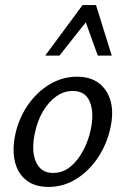

<svg xmlns="http://www.w3.org/2000/svg" viewBox="-20 -727 494 756"><path d="M171 9Q117 9 83.5 -17.5Q50 -44 39 -89.5Q28 -135 39 -192Q52 -257 87.5 -310Q123 -363 174 -394Q225 -425 283 -425Q336 -425 369.5 -399.5Q403 -374 415.5 -329Q428 -284 415 -225Q402 -162 367 -108.5Q332 -55 281.5 -23Q231 9 171 9ZM189 -46Q227 -46 257 -70.5Q287 -95 308 -135Q329 -175 338 -220Q351 -284 333.5 -326.5Q316 -369 266 -369Q232 -369 201.5 -347.5Q171 -326 148.5 -287.5Q126 -249 116 -197Q103 -129 122.5 -87.5Q142 -46 189 -46ZM158 -508 305 -707H358L336 -662L214 -508ZM365 -508 310 -661 305 -707H358L420 -508Z"/></svg>

Font: Ysabeau Infant Medium
Style: Italic
Weight: 500
Italic angle: -12°
Designer: Christian Thalmann (Catharsis Fonts)
Version: Version 2.001;gftools[0.9.30]; featfreeze: ss01,ss02,lnum